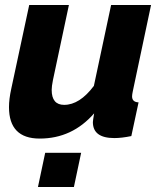

<svg xmlns="http://www.w3.org/2000/svg" viewBox="-20 -545 646 769"><path d="M16 -116Q16 -148 25 -189L97 -525H256L192 -224Q187 -199 187 -185Q187 -125 237 -125Q299 -125 356 -201L425 -525H585L512 -180Q509 -166 509 -159Q509 -136 535 -135L506 0Q467 8 438 8Q352 8 352 -56Q352 -61 357 -91Q269 10 139 10Q16 10 16 -116ZM132 204 161 67H305L276 204Z"/></svg>

Font: Raleway-v4020 ExtraBold
Style: Italic
Weight: 800
Italic angle: -12°
Designer: Matt McInerney, Pablo Impallari, Rodrigo Fuenzalida
Foundry: Matt McInerney, Pablo Impallari, Rodrigo Fuenzalida
Version: Version 4.020;PS 004.020;hotconv 1.0.88;makeotf.lib2.5.64775